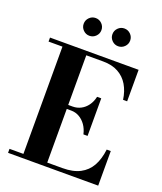

<svg xmlns="http://www.w3.org/2000/svg" viewBox="-170 -1066 990 1174"><g transform="rotate(20 325.0 -479.0)"><path d="M25 0V-26H115.5V-724H25V-750H601.5V-545H575Q567.5 -598.5 543.8 -638.8Q520 -679 479.2 -701.5Q438.5 -724 380 -724H270.5V-26H370Q438 -26 483 -49.5Q528 -73 552.8 -117.2Q577.5 -161.5 585 -225H611.5V0ZM419.5 -263.5Q412 -297 394.5 -322Q377 -347 352.5 -361Q328 -375 299.5 -375H252V-401H299.5Q328 -401 352.5 -413.8Q377 -426.5 394.5 -450.5Q412 -474.5 419.5 -508H446.5V-263.5ZM434 -842.5Q410.5 -842.5 393.5 -859.5Q376.5 -876.5 376.5 -900Q376.5 -924 393.5 -941Q410.5 -958 434 -958Q458 -958 475 -941Q492 -924 492 -900Q492 -876.5 475 -859.5Q458 -842.5 434 -842.5ZM247 -842.5Q223.5 -842.5 206.5 -859.5Q189.5 -876.5 189.5 -900Q189.5 -924 206.5 -941Q223.5 -958 247 -958Q271 -958 288 -941Q305 -924 305 -900Q305 -876.5 288 -859.5Q271 -842.5 247 -842.5Z"/></g></svg>

Font: Bodoni Moda 9pt
Style: Bold
Weight: 700
Designer: Owen Earl
Foundry: indestructible type
Version: Version 2.005